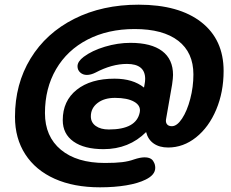

<svg xmlns="http://www.w3.org/2000/svg" viewBox="-20 -731 988 820"><path d="M44 -232Q44 -372 110.5 -481Q177 -590 297 -650.5Q417 -711 572 -711Q744 -711 839.5 -636.5Q935 -562 935 -428Q935 -338 903.5 -263Q872 -188 817.5 -144.5Q763 -101 698 -101Q661 -101 636.5 -118Q612 -135 604 -167Q531 -94 422 -94Q340 -94 294 -126.5Q248 -159 248 -218Q248 -300 307.5 -347.5Q367 -395 469 -395Q548 -395 595 -357L597 -368Q600 -383 600 -394Q600 -458 522 -458Q458 -458 388 -421Q368 -411 351 -411Q334 -411 322.5 -421.5Q311 -432 311 -448Q311 -468 337 -488Q373 -515 428 -531.5Q483 -548 537 -548Q626 -548 672.5 -513Q719 -478 719 -411Q719 -398 715 -370L689 -221Q687 -208 693.5 -200Q700 -192 714 -192Q736 -192 757.5 -224.5Q779 -257 792.5 -308.5Q806 -360 806 -413Q806 -507 741 -557Q676 -607 555 -607Q441 -607 354 -562Q267 -517 219.5 -435.5Q172 -354 172 -248Q172 -148 240 -91.5Q308 -35 428 -35Q474 -35 502 -38.5Q530 -42 552 -50Q579 -59 597 -59Q627 -59 636 -40Q643 -29 643 -14Q643 16 602 36Q570 52 519.5 60.5Q469 69 407 69Q295 69 213.5 32.5Q132 -4 88 -72Q44 -140 44 -232ZM577 -252Q582 -280 553 -296.5Q524 -313 471 -313Q425 -313 396.5 -291Q368 -269 368 -234Q368 -208 389 -193Q410 -178 445 -178Q563 -178 577 -252Z"/></svg>

Font: Kodchasan
Style: Bold Italic
Weight: 700
Italic angle: -10°
Version: Version 1.000; ttfautohint (v1.6)